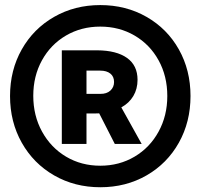

<svg xmlns="http://www.w3.org/2000/svg" viewBox="-20 -748 816 775"><path d="M229.5 -544.9H372.1Q450.2 -544.4 492.7 -514.2Q535.2 -483.9 535.2 -425.8Q535.2 -389.2 518.3 -360.6Q501.5 -332 469.7 -314.5L551.8 -167H443.4L380.4 -290.5Q374.5 -290 363.3 -290H329.1V-167H229.5ZM20.5 -360.4Q20.5 -464.8 67.9 -548.6Q115.2 -632.3 198.5 -679.9Q281.7 -727.5 384.8 -727.5Q488.3 -727.5 571.5 -679.9Q654.8 -632.3 701.9 -548.6Q749 -464.8 749 -360.4Q749 -255.9 701.9 -171.9Q654.8 -87.9 571.5 -40Q488.3 7.8 384.8 7.8Q281.7 7.8 198.5 -40Q115.2 -87.9 67.9 -171.9Q20.5 -255.9 20.5 -360.4ZM655.3 -360.4Q655.3 -440.9 620.1 -504.6Q585 -568.4 523.2 -604.5Q461.4 -640.6 384.8 -640.6Q308.1 -640.6 246.3 -604.5Q184.6 -568.4 149.4 -504.6Q114.3 -440.9 114.3 -361.3Q114.3 -281.2 149.7 -216.8Q185.1 -152.3 246.6 -115.7Q308.1 -79.1 384.8 -79.1Q461.4 -79.1 523.2 -115.7Q585 -152.3 620.1 -216.6Q655.3 -280.8 655.3 -360.4ZM384.8 -369.1Q410.6 -368.7 425.5 -382.3Q440.4 -396 440.4 -417Q440.4 -439 425.5 -450.9Q410.6 -462.9 384.8 -462.9H329.1V-369.1Z"/></svg>

Font: Reddit Sans Strawberry ExBold
Style: Regular
Weight: 800
Designer: Stephen Hutchings
Foundry: Reddit
Version: Version 1.013